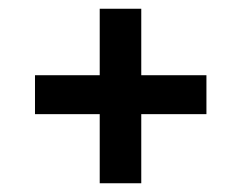

<svg xmlns="http://www.w3.org/2000/svg" viewBox="-20 -518 552 439"><path d="M60 -257V-346H208V-498H303V-346H452V-257H303V-99H208V-257Z"/></svg>

Font: Amaranth
Style: Regular
Weight: 400
Designer: Gesine Todt
Foundry: Gesine Todt
Version: Version 1.000